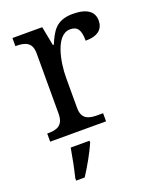

<svg xmlns="http://www.w3.org/2000/svg" viewBox="-143 -629 756 933"><g transform="rotate(-20 235.5 -162.5)"><path d="M33 0H322V-42H294C250 -42 212 -50 212 -109V-266C212 -343 235 -480 310 -480C349 -480 363 -457 363 -402C430 -402 456 -431 456 -473C456 -519 421 -546 348 -546C260 -546 237 -497 211 -437H206L187 -536H33V-494H36C80 -494 118 -485 118 -426V-114C118 -51 81 -42 36 -42H33ZM87 208V221H131C159 179 196 113 214 71V61H117C109 109 98 164 87 208Z"/></g></svg>

Font: Noto Serif Devanagari
Style: Regular
Weight: 400
Designer: Universal Thirst, Indian Type Foundry and the Monotype Design Team
Foundry: Monotype Imaging Inc.
Version: Version 2.004